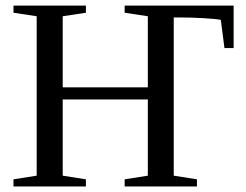

<svg xmlns="http://www.w3.org/2000/svg" viewBox="-20 -675 891 695"><path d="M825.7 -501H792.5L779.3 -603Q764.6 -606.4 718.8 -609.1Q672.9 -611.8 634.8 -611.8H608.9V-39.1L692.9 -25.9V0H431.2V-25.9L515.1 -39.1V-314.9H207V-39.1L291 -25.9V0H28.8V-25.9L112.8 -39.1V-616.2L28.8 -628.9V-654.8H291V-628.9L207 -616.2V-358.9H515.1V-616.2L431.2 -628.9V-654.8H825.7Z"/></svg>

Font: Times New Roman
Style: Regular
Weight: 400
Designer: Steve Matteson
Foundry: Ascender Corporation
Version: Version 2.00.3